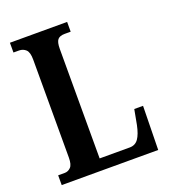

<svg xmlns="http://www.w3.org/2000/svg" viewBox="-132 -810 798 905"><g transform="rotate(-20 267.5 -357.0)"><path d="M22 0V-49H55Q72 -49 85 -62Q98 -75 98 -110V-602Q98 -639 84 -652Q70 -665 50 -665H22V-714H309V-665H279Q254 -665 243.5 -652.5Q233 -640 233 -606V-57H384Q412 -57 427.5 -79Q443 -101 452 -145L466 -220H510L506 0Z"/></g></svg>

Font: Noto Serif Thai ExtraCondensed
Style: Bold
Weight: 700
Width: 2
Designer: Monotype Design Team
Foundry: Monotype Imaging Inc.
Version: Version 2.002; ttfautohint (v1.8.4.7-5d5b)